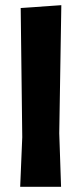

<svg xmlns="http://www.w3.org/2000/svg" viewBox="-20 -722 315 742"><path d="M217 -702 209 -207 216 0H58L66 -192L60 -691Z"/></svg>

Font: Alegreya Sans ExtraBold
Style: Regular
Weight: 800
Designer: Juan Pablo del Peral
Foundry: Huerta Tipografica
Version: Version 2.007